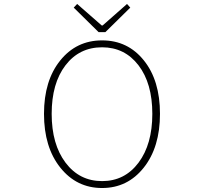

<svg xmlns="http://www.w3.org/2000/svg" viewBox="-20 -945 1040 978"><path d="M204.1 -365.2Q204.1 -534.2 286.6 -636.7Q369.1 -739.3 500 -739.3Q630.9 -739.3 712.9 -637.2Q794.9 -535.2 794.9 -365.2Q794.9 -195.3 712.4 -91.3Q629.9 12.7 500 12.7Q370.1 12.7 287.1 -91.3Q204.1 -195.3 204.1 -365.2ZM500 -704.1Q383.8 -704.1 313.5 -612.3Q243.2 -520.5 243.2 -365.2Q243.2 -210 314 -116.2Q384.8 -22.5 500 -22.5Q615.2 -22.5 685.5 -116.2Q755.9 -210 755.9 -365.2Q755.9 -520.5 685.5 -612.3Q615.2 -704.1 500 -704.1ZM482.4 -781.2 355.5 -906.2 373 -924.8 498 -815.4H502.9L627 -924.8L643.6 -906.2L516.6 -781.2Z"/></svg>

Font: GenEi Gothic M ExtraLight
Style: Regular
Weight: 200
Designer: o_tamon (Modified); [Source Han Sans]
Ryoko NISHIZUKA  (kana & ideographs); Paul D. Hunt (Latin, Greek & Cyrillic); Wenl
Version: Version 1.1a;Original Version 1.004